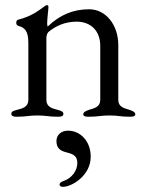

<svg xmlns="http://www.w3.org/2000/svg" viewBox="-20 -450 568 745"><path d="M44 3C84 3 90 -2 125 -2C160 -2 166 3 206 3C219 3 226 0 226 -8C226 -16 219 -20 203 -24C183 -29 160 -35 160 -62V-303C160 -311 163 -321 168 -326C196 -349 231 -366 279 -366C333 -365 369 -330 369 -272V-62C369 -35 346 -30 326 -24C315 -20 303 -16 303 -6C303 2 316 3 323 3C363 3 370 -2 405 -2C440 -2 445 3 485 3C493 3 505 2 505 -6C505 -16 493 -20 482 -24C462 -30 439 -35 439 -62V-275C439 -353 391 -414 326 -414C263 -414 212 -392 165 -347C164 -348 163 -353 163 -359C163 -378 168 -414 168 -423C168 -427 166 -430 163 -430C159 -430 156 -428 152 -425C124 -404 98 -386 52 -374C46 -373 43 -369 43 -362C43 -354 47 -351 53 -349C87 -340 90 -313 90 -277V-62C90 -35 67 -29 47 -24C32 -20 24 -18 24 -8C24 0 32 3 44 3ZM224 275C258 275 332 232 332 158C332 98 292 57 244 57C217 57 199 74 199 97C199 124 213 135 237 141C265 148 280 155 280 183C280 210 261 241 225 253C216 256 211 261 211 266C211 271 216 275 224 275Z"/></svg>

Font: EB Garamond
Style: Regular
Weight: 400
Designer: Georg Duffner and Octavio Pardo
Foundry: Georg Duffner
Version: Version 1.000;PS 001.000;hotconv 1.0.88;makeotf.lib2.5.64775